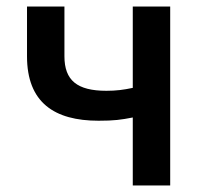

<svg xmlns="http://www.w3.org/2000/svg" viewBox="-20 -570 629 590"><path d="M388 0H503V-550H388V-300C360 -294 337 -291 307 -291C217 -291 178 -323 178 -397V-550H63V-397C63 -255 147 -199 283 -199C331 -199 352 -202 388 -209Z"/></svg>

Font: Noto Sans CJK KR Medium
Style: Regular
Weight: 500
Designer: Ryoko NISHIZUKA (kana & ideographs); Paul D. Hunt (Latin, Greek & Cyrillic); Wenlong ZHANG (bopomofo); Sandoll Communica
Foundry: Adobe Systems Incorporated
Version: Version 1.004;PS 1.004;hotconv 1.0.82;makeotf.lib2.5.63406